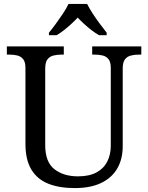

<svg xmlns="http://www.w3.org/2000/svg" viewBox="-20 -951 757 981"><path d="M362 10Q283 10 226.5 -12.5Q170 -35 140 -85Q110 -135 110 -216V-604Q110 -634 98.5 -648.5Q87 -663 68.5 -667.5Q50 -672 28 -672H15V-714H306V-672H293Q271 -672 252 -667Q233 -662 222 -647Q211 -632 211 -600V-210Q211 -123 258 -86.5Q305 -50 378 -50Q436 -50 473 -70Q510 -90 528 -125.5Q546 -161 546 -206V-604Q546 -634 534.5 -648.5Q523 -663 504.5 -667.5Q486 -672 464 -672H451V-714H702V-672H689Q667 -672 648 -667Q629 -662 618 -647Q607 -632 607 -600V-204Q607 -138 579 -90Q551 -42 496.5 -16Q442 10 362 10ZM230 -784Q246 -803 265 -829Q284 -855 302 -882Q320 -909 330 -931H425Q436 -909 453.5 -882Q471 -855 490.5 -829Q510 -803 525 -784V-771H486Q467 -782 447.5 -797Q428 -812 410 -828.5Q392 -845 377 -861Q362 -845 344 -828.5Q326 -812 307 -797Q288 -782 269 -771H230Z"/></svg>

Font: Noto Serif Georgian
Style: Regular
Weight: 400
Designer: Monotype Design Team, Akaki Razmadze
Foundry: Google LLC
Version: Version 2.002